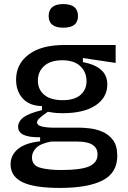

<svg xmlns="http://www.w3.org/2000/svg" viewBox="-20 -745 630 943"><path d="M274 178Q148 178 90 149.5Q32 121 32 62Q32 17 68 -13Q104 -43 177 -51V-71Q69 -69 69 -122Q69 -149 96 -169Q123 -189 186 -204V-224Q125 -225 92 -261Q59 -297 59 -354Q59 -430 120.5 -477Q182 -524 297 -524H548V-436L387 -460V-440Q446 -429 476.5 -402Q507 -375 507 -330Q507 -266 449.5 -227.5Q392 -189 287 -189Q274 -189 258.5 -190Q243 -191 215 -196Q190 -179 176 -166.5Q162 -154 162 -144Q162 -133 174.5 -127.5Q187 -122 206 -120Q225 -118 242 -118H370Q389 -118 420.5 -114.5Q452 -111 483 -98Q514 -85 535 -57Q556 -29 556 20Q556 104 484 141Q412 178 274 178ZM288 -253Q345 -253 375 -278.5Q405 -304 405 -346Q405 -391 374.5 -420Q344 -449 286 -449Q228 -449 197 -421Q166 -393 166 -349Q166 -306 197 -279.5Q228 -253 288 -253ZM281 90Q377 90 418 72Q459 54 459 14Q459 -10 447 -23Q435 -36 417 -42Q399 -48 381 -49Q363 -50 351 -50H232Q179 -40 158 -19Q137 2 137 28Q137 67 176.5 78.5Q216 90 281 90ZM291 -609Q219 -609 219 -666Q219 -725 291 -725Q363 -725 363 -666Q363 -609 291 -609Z"/></svg>

Font: Bricolage Grotesque 12pt Medium
Style: Regular
Weight: 500
Designer: Mathieu Triay
Foundry: Atelier Triay
Version: Version 1.001; ttfautohint (v1.8.4.7-5d5b);gftools[0.9.33.de